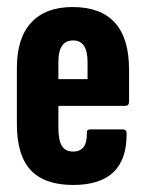

<svg xmlns="http://www.w3.org/2000/svg" viewBox="-20 -520 414 546"><path d="M188 6Q107 6 67.5 -36Q28 -78 28 -167V-327Q28 -412 69 -456Q110 -500 186 -500Q347 -500 347 -322V-231Q347 -219 336 -219H146V-158Q146 -121 156 -105Q166 -89 188 -89Q228 -89 227 -141Q226 -152 236 -152H329Q340 -152 340 -141Q342 6 188 6ZM146 -295H229V-344Q229 -405 188 -405Q146 -405 146 -344Z"/></svg>

Font: Sofia Sans Extra Condensed ExtraBold
Style: Regular
Weight: 800
Designer: Botio Nikoltchev, Ani Petrova
Foundry: lettersoup
Version: Version 4.101; ttfautohint (v1.8.4.7-5d5b)